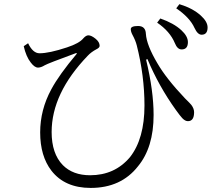

<svg xmlns="http://www.w3.org/2000/svg" viewBox="-20 -879 1040 924"><path d="M115.2 -670.9Q138.2 -622.6 170.4 -622.6Q216.8 -622.6 302.2 -650.9Q361.8 -670.4 381.3 -694.8Q394 -709 405.3 -709Q419.4 -709 439.5 -692.9Q459.5 -676.8 459.5 -658.7Q459.5 -649.4 444.3 -642.1Q418.5 -628.4 402.3 -610.8Q228.5 -430.2 228.5 -243.7Q228.5 -139.6 282.2 -84.5Q330.6 -35.6 413.6 -35.6Q532.2 -35.6 605.5 -122.6Q675.3 -211.4 675.3 -371.6Q675.3 -514.2 638.2 -660.6Q632.3 -684.1 617.2 -711.9Q609.4 -726.6 609.4 -738.8Q609.4 -753.9 644.5 -753.9Q680.7 -753.9 682.1 -715.8Q685.5 -662.1 737.3 -574.7Q779.8 -501 870.1 -405.8Q897.5 -378.9 900.9 -374Q914.1 -356.4 914.1 -338.9Q914.1 -295.9 884.3 -295.9Q871.1 -295.9 857.4 -310.1Q847.2 -320.8 826.2 -350.1Q744.1 -464.4 689.5 -594.7L683.1 -591.8Q719.2 -441.9 719.2 -325.7Q719.2 -169.4 644 -78.6Q562.5 25.4 416.5 25.4Q292 25.4 227.5 -57.6Q173.3 -127.9 173.3 -241.7Q173.3 -350.1 226.6 -448.7Q264.2 -519 350.1 -621.1L347.2 -624Q209 -573.2 195.3 -564.9Q177.2 -553.7 163.1 -553.7Q146.5 -553.7 128.4 -577.6Q105.5 -606.4 94.2 -656.7ZM751.5 -790Q815.9 -767.6 852.5 -733.9Q884.3 -704.6 884.3 -676.3Q884.3 -641.1 854 -641.1Q833.5 -641.1 821.3 -671.9Q797.9 -728 736.3 -770ZM843.3 -858.9Q906.7 -839.8 945.8 -804.7Q979 -774.9 979 -747.1Q979 -711.9 950.2 -711.9Q931.2 -711.9 916 -744.6Q893.6 -794.4 828.1 -838.9Z"/></svg>

Font: I.Ming
Style: Regular
Weight: 400
Designer: Ichiten Fonts Project
Version: Version 5.10 Mar 24, 2018